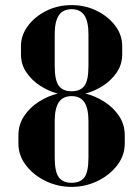

<svg xmlns="http://www.w3.org/2000/svg" viewBox="-20 -725 519 751"><path d="M206 -359Q168 -350 132.5 -327.5Q97 -305 74.5 -271.5Q52 -238 52 -195V-164Q52 -117 81.5 -78.5Q111 -40 158.5 -17Q206 6 260 6Q314 6 361.5 -17Q409 -40 438.5 -78.5Q468 -117 468 -164V-195Q468 -238 445.5 -271.5Q423 -305 387.5 -327.5Q352 -350 314 -359Q349 -368 382 -389Q415 -410 436.5 -441.5Q458 -473 458 -512V-545Q458 -588 431 -624Q404 -660 359 -682.5Q314 -705 260 -705Q206 -705 161 -682.5Q116 -660 89 -623.5Q62 -587 62 -545V-512Q62 -473 83.5 -441.5Q105 -410 138 -389Q171 -368 206 -359ZM260 -10Q226 -10 210 -31.5Q194 -53 194 -109V-251Q194 -301 210 -325Q226 -349 260 -349Q294 -349 310 -325Q326 -301 326 -251V-109Q326 -52 310 -31Q294 -10 260 -10ZM260 -368Q226 -368 210 -389.5Q194 -411 194 -467V-591Q194 -641 210 -665Q226 -689 260 -689Q294 -689 310 -665Q326 -641 326 -591V-467Q326 -410 310 -389Q294 -368 260 -368Z"/></svg>

Font: Emberly Black
Style: Regular
Weight: 900
Designer: Rajesh Rajput
Foundry: Rajesh Rajput
Version: Version 1.000